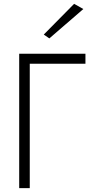

<svg xmlns="http://www.w3.org/2000/svg" viewBox="-20 -980 475 1000"><path d="M135 0V-648H425V-700H80V0ZM414 -933 366 -960 208 -800 237 -780Z"/></svg>

Font: NM-font
Style: Light
Weight: 500
Designer: ""
Foundry: ""
Version: ""